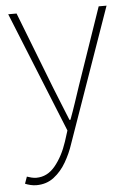

<svg xmlns="http://www.w3.org/2000/svg" viewBox="-51 -517 527 778"><g transform="rotate(-5 212.0 -128.0)"><path d="M66 222Q54 222 41.5 219Q29 216 20 212L30 184Q38 187 48.5 189.5Q59 192 68 192Q113 192 145 153Q177 114 196 56L210 12L12 -478H46L168 -164Q180 -134 194.5 -98Q209 -62 222 -30H226Q238 -62 250 -98Q262 -134 272 -164L380 -478H412L220 68Q208 105 187.5 140.5Q167 176 137 199Q107 222 66 222Z"/></g></svg>

Font: SourceSans3VF
Style: Regular
Weight: 200
Designer: Paul D. Hunt
Foundry: Adobe
Version: Version 3.052;hotconv 1.1.0;makeotfexe 2.6.0